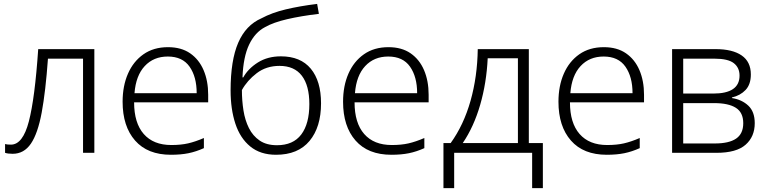

<svg xmlns="http://www.w3.org/2000/svg" viewBox="-20 -784 3948 985"><path d="M464 0H406V-483H226Q214 -315 194 -207Q174 -99 138.5 -47Q103 5 45 5Q20 5 6 0V-45Q16 -42 36 -42Q97 -42 128 -161Q159 -280 176 -532H464Z M842 -542Q910 -542 955.5 -510.5Q1001 -479 1024.5 -424Q1048 -369 1048 -298V-259H668Q668 -153 717.5 -96.5Q767 -40 859 -40Q908 -40 945 -48.5Q982 -57 1026 -76V-24Q986 -6 947 2Q908 10 857 10Q737 10 673 -63Q609 -136 609 -262Q609 -343 636.5 -406Q664 -469 716 -505.5Q768 -542 842 -542ZM841 -494Q768 -494 722.5 -445Q677 -396 670 -306H989Q989 -390 952.5 -442Q916 -494 841 -494Z M1163 -320Q1163 -474 1202 -564.5Q1241 -655 1321 -690Q1375 -719 1446.5 -736Q1518 -753 1607 -764L1616 -713Q1524 -702 1453 -685.5Q1382 -669 1340 -645Q1288 -618 1258 -555Q1228 -492 1224 -387H1228Q1253 -432 1303 -463.5Q1353 -495 1421 -495Q1522 -495 1574.5 -431.5Q1627 -368 1627 -254Q1627 -132 1568 -61Q1509 10 1396 10Q1316 10 1264 -32.5Q1212 -75 1187.5 -149.5Q1163 -224 1163 -320ZM1401 -39Q1484 -39 1525.5 -94Q1567 -149 1567 -250Q1567 -345 1528.5 -395.5Q1490 -446 1414 -446Q1346 -446 1297 -408.5Q1248 -371 1221 -322Q1221 -268 1229 -217.5Q1237 -167 1257 -127Q1277 -87 1312 -63Q1347 -39 1401 -39Z M1973 -542Q2041 -542 2086.5 -510.5Q2132 -479 2155.5 -424Q2179 -369 2179 -298V-259H1799Q1799 -153 1848.5 -96.5Q1898 -40 1990 -40Q2039 -40 2076 -48.5Q2113 -57 2157 -76V-24Q2117 -6 2078 2Q2039 10 1988 10Q1868 10 1804 -63Q1740 -136 1740 -262Q1740 -343 1767.5 -406Q1795 -469 1847 -505.5Q1899 -542 1973 -542ZM1972 -494Q1899 -494 1853.5 -445Q1808 -396 1801 -306H2120Q2120 -390 2083.5 -442Q2047 -494 1972 -494Z M2693 -532V-50H2765V181H2710V0H2310V181H2255V-50H2292Q2359 -143 2394 -267Q2429 -391 2431 -532ZM2482 -485Q2476 -359 2443.5 -246.5Q2411 -134 2354 -50H2637V-485Z M3078 -542Q3146 -542 3191.5 -510.5Q3237 -479 3260.5 -424Q3284 -369 3284 -298V-259H2904Q2904 -153 2953.5 -96.5Q3003 -40 3095 -40Q3144 -40 3181 -48.5Q3218 -57 3262 -76V-24Q3222 -6 3183 2Q3144 10 3093 10Q2973 10 2909 -63Q2845 -136 2845 -262Q2845 -343 2872.5 -406Q2900 -469 2952 -505.5Q3004 -542 3078 -542ZM3077 -494Q3004 -494 2958.5 -445Q2913 -396 2906 -306H3225Q3225 -390 3188.5 -442Q3152 -494 3077 -494Z M3832 -402Q3832 -351 3805 -322.5Q3778 -294 3735 -284V-281Q3786 -273 3819 -242Q3852 -211 3852 -152Q3852 -83 3805 -41.5Q3758 0 3656 0H3428V-532H3651Q3738 -532 3785 -499.5Q3832 -467 3832 -402ZM3774 -396Q3774 -437 3744.5 -460Q3715 -483 3646 -483H3485V-304H3639Q3774 -304 3774 -396ZM3793 -152Q3793 -207 3755 -231Q3717 -255 3644 -255H3485V-48H3647Q3720 -48 3756.5 -73Q3793 -98 3793 -152Z"/></svg>

Font: Noto Sans Light
Style: Regular
Weight: 300
Designer: Monotype Design Team
Foundry: Monotype Imaging Inc.
Version: Version 2.007